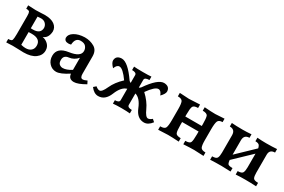

<svg xmlns="http://www.w3.org/2000/svg" viewBox="70 -1300 3153 2128"><g transform="rotate(30 1647.0 -236.0)"><path d="M263.7 3.9Q251 3.9 206.8 2Q162.6 0 126.5 0L43.9 3.4V-40.5Q86.9 -40.5 93 -59.3Q99.1 -78.1 99.6 -135.3V-365.2Q99.6 -403.3 92.8 -417Q85.9 -430.7 49.3 -430.7V-474.1Q111.3 -469.7 148.9 -469.7Q178.2 -469.7 212.9 -471.9Q247.6 -474.1 263.2 -474.1Q344.7 -474.1 387.9 -442.1Q431.2 -410.2 431.2 -357.4Q424.8 -271 363.3 -250.5Q404.3 -244.1 436 -213.6Q467.8 -183.1 467.8 -135.3Q467.8 -75.7 415 -35.9Q362.3 3.9 263.7 3.9ZM259.8 -48.3Q305.2 -48.3 330.3 -71.3Q355.5 -94.2 355.5 -133.3Q355.5 -220.7 242.7 -220.7Q216.8 -220.7 201.7 -219.7V-56.6Q236.8 -48.3 259.8 -48.3ZM229 -267.6Q323.7 -267.6 327.1 -343.3Q326.2 -375.5 304.4 -397.9Q282.7 -420.4 245.6 -420.4Q224.6 -420.4 201.7 -417.5V-268.1Z M911.1 9.8Q843.8 9.8 838.9 -55.7Q738.3 9.8 683.6 9.8Q631.8 9.8 595.7 -28.3Q559.6 -66.4 559.6 -125Q559.6 -230.5 699.2 -250Q838.9 -269.5 838.9 -343.8Q838.9 -375 818.8 -399.9Q798.8 -424.8 751 -424.8Q683.6 -424.8 678.7 -335Q660.6 -330.1 645.5 -330.1Q595.7 -330.1 590.3 -372.1Q590.3 -416.5 641.4 -447.5Q692.4 -478.5 772 -481Q841.8 -481 896 -449Q950.2 -417 950.2 -339.8V-117.2Q950.2 -64.5 982.4 -64.5Q1002 -64.5 1036.1 -81.1L1054.7 -43.9Q961.9 9.8 911.1 9.8ZM726.6 -63Q774.4 -63 836.9 -102.5V-257.8Q792 -205.1 728.8 -198.2Q665.5 -191.4 665.5 -130.9Q665.5 -92.8 684.6 -77.9Q703.6 -63 726.6 -63Z M1808.1 9.8Q1719.2 9.8 1676.8 -96.7Q1634.3 -203.1 1566.9 -222.2V-76.7Q1566.9 -43.9 1624 -43.9V0Q1582 -4.4 1514.2 -4.4Q1450.2 -4.4 1407.2 0V-43.9Q1462.9 -43.9 1462.9 -76.7V-222.2Q1395.5 -203.1 1353 -96.7Q1310.5 9.8 1221.7 9.8Q1168 9.8 1124 -49.3L1154.3 -75.7Q1182.1 -51.3 1205.1 -51.3Q1235.4 -51.3 1271.2 -131.6Q1307.1 -211.9 1386.2 -285.2Q1310.1 -393.1 1265.6 -393.1Q1231.9 -393.1 1212.9 -340.3Q1168.9 -384.8 1168.9 -416Q1171.4 -480 1244.1 -482.4Q1323.7 -482.4 1439.9 -313.5Q1454.1 -297.9 1462.9 -297.9V-396Q1462.9 -428.7 1405.3 -428.7V-472.7Q1437.5 -469.2 1519.5 -469.2Q1595.2 -469.2 1627.4 -472.7V-428.7Q1566.9 -428.7 1566.9 -396V-297.9Q1575.7 -297.9 1589.8 -313.5Q1706.1 -482.4 1785.6 -482.4Q1858.4 -480 1860.8 -416Q1860.8 -384.8 1816.9 -340.3Q1797.9 -393.1 1764.2 -393.1Q1719.7 -393.1 1643.6 -285.2Q1722.7 -211.9 1758.5 -131.6Q1794.4 -51.3 1824.7 -51.3Q1847.7 -51.3 1875.5 -75.7L1905.8 -49.3Q1861.8 9.8 1808.1 9.8Z M2566.4 0Q2460.9 -5.4 2446.3 -5.4Q2396 -5.4 2308.1 0V-43.9Q2363.8 -43.9 2374 -68.1Q2384.3 -92.3 2384.3 -168.9V-207H2173.3V-168.9Q2173.3 -93.3 2183.8 -68.6Q2194.3 -43.9 2249.5 -43.9V0Q2160.6 -5.4 2111.3 -5.4Q2096.2 -5.4 1986.3 0V-43.9Q2041.5 -43.9 2053.2 -70.3Q2064.9 -96.7 2064.9 -169.9V-310.1Q2064.9 -377 2053.2 -403.6Q2041.5 -430.2 1990.2 -430.2V-474.1Q2090.8 -467.3 2110.4 -467.3Q2139.6 -467.3 2249 -474.1V-430.2Q2194.3 -430.2 2183.8 -404.3Q2173.3 -378.4 2173.3 -304.7V-277.8H2384.3V-304.7Q2384.3 -371.6 2375.5 -400.9Q2366.7 -430.2 2308.6 -430.2V-474.1Q2392.6 -467.3 2447.3 -467.3Q2466.8 -467.3 2562.5 -474.1V-430.2Q2515.1 -430.2 2503.7 -401.1Q2492.2 -372.1 2492.2 -298.3V-158.2Q2492.2 -92.3 2504.2 -68.1Q2516.1 -43.9 2566.4 -43.9Z M3239.7 0Q3168.9 -3.9 3097.7 -3.9Q3043 -3.9 2978.5 0V-43.9Q3031.2 -43.9 3042.2 -67.1Q3053.2 -90.3 3053.2 -134.8V-310.1L2840.3 -106.4Q2842.3 -78.6 2850.8 -61.3Q2859.4 -43.9 2912.6 -43.9V0Q2841.8 -3.9 2794.9 -3.9Q2715.8 -3.9 2651.4 0V-43.9Q2704.1 -43.9 2715.1 -67.1Q2726.1 -90.3 2726.1 -134.8V-355.5Q2726.1 -428.7 2656.2 -428.7V-473.6Q2710.9 -468.8 2794.9 -468.8Q2847.2 -468.8 2907.7 -473.6V-428.7Q2838.9 -428.7 2838.9 -356.4V-173.3L3049.8 -375.5Q3048.3 -389.2 3037.4 -408.9Q3026.4 -428.7 2983.4 -428.7V-473.6Q3038.1 -468.8 3097.7 -468.8Q3174.3 -468.8 3234.9 -473.6V-428.7Q3166 -428.7 3166 -361.3V-131.8Q3166 -86.4 3176.3 -65.2Q3186.5 -43.9 3239.7 -43.9Z"/></g></svg>

Font: Kelvinch
Style: Bold
Weight: 700
Designer: Paul James Miller
Foundry: High-Logic / Made with FontCreator
Version: Version 3.501;March 28, 2021;FontCreator 13.0.0.2683 64-bit